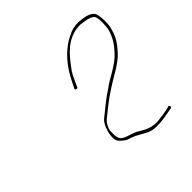

<svg xmlns="http://www.w3.org/2000/svg" viewBox="-126 -828 667 667"><g transform="rotate(-45 207.0 -494.5)"><path d="M172 -565C172 -564 171 -560 177 -559C181 -559 181 -558 183 -562L191 -580C196 -591 201 -602 208 -613V-614L209 -615C238 -654 275 -708 343 -708H344L365 -705C379 -703 390 -699 398 -692C406 -681 404 -648 402 -634V-631C394 -598 379 -576 360 -556V-555V-556C330 -521 282 -504 255 -482C226 -464 197 -439 171 -418C154 -404 140 -358 148 -337C150 -329 167 -314 179 -309C208 -302 229 -284 252 -275C274 -266 314 -271 343 -277L360 -280C364 -281 365 -283 365 -285C365 -289 362 -292 359 -291L344 -287H343C333 -285 322 -283 310 -282C265 -274 241 -294 218 -307C209 -311 198 -314 184 -319C180 -320 161 -327 159 -340C156 -349 156 -361 157 -373H156L157 -376C160 -387 165 -401 177 -411C202 -431 232 -456 261 -474C298 -499 341 -518 367 -547C388 -570 403 -590 412 -630C416 -656 413 -691 406 -699C394 -712 378 -716 346 -719C325 -719 310 -715 293 -706C246 -684 207 -639 181 -583ZM159 -340 160 -341ZM412 -629H413ZM359 -291Z"/></g></svg>

Font: Stray Cat
Style: HlObl
Weight: 100
Version: Version 1.0